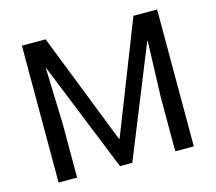

<svg xmlns="http://www.w3.org/2000/svg" viewBox="-102 -837 1081 963"><g transform="rotate(-15 439.0 -355.5)"><path d="M210.9 -710.9 437.5 -133.3H440.4L667 -710.9H790V0H693.8V-281.2L703.6 -570.3L701.2 -570.8L470.7 0H406.7L177.2 -569.3L174.8 -568.8L184.1 -281.2V0H87.9V-710.9Z"/></g></svg>

Font: GeogebraSans
Style: Regular
Weight: 400
Designer: Google
Version: Version 1.100140; 2013